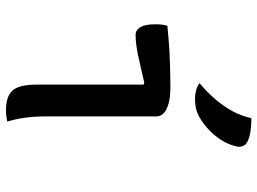

<svg xmlns="http://www.w3.org/2000/svg" viewBox="-129 -725 858 640"><g transform="rotate(90 300.0 -405.0)"><path d="M262 -100Q262 -128 262 -163.5Q262 -199 262 -237Q262 -275 262 -313.5Q262 -352 262 -388.5Q262 -425 262 -455L256 -457Q229 -451 206 -445.5Q183 -440 163.5 -436Q144 -432 127.5 -430Q111 -428 96 -428Q80 -428 70.5 -444Q61 -460 61 -493Q61 -505 62 -514.5Q63 -524 66 -534Q90 -536 111.5 -538Q133 -540 153 -541Q173 -542 192.5 -542.5Q212 -543 231 -543.5Q250 -544 269 -544Q303 -544 325 -538Q347 -532 357.5 -521.5Q368 -511 368 -497Q368 -449 368 -401Q368 -353 368 -306.5Q368 -260 368 -216Q368 -172 368 -132Q368 -107 369.5 -86.5Q371 -66 374.5 -45.5Q378 -25 385 0Q375 2 366 3Q357 4 346 4Q302 4 282 -17.5Q262 -39 262 -100ZM374 -814Q399 -814 418 -811Q437 -808 452 -801Q464 -795 467.5 -783.5Q471 -772 467 -760Q461 -736 447 -714Q433 -692 415 -674.5Q397 -657 376 -644Q360 -634 344 -630Q328 -626 309 -626Q295 -626 281.5 -629.5Q268 -633 257 -641Q289 -668 311.5 -694.5Q334 -721 350 -750Q366 -779 374 -814Z"/></g></svg>

Font: Recursive Monospace Casual Medium
Style: Regular
Weight: 500
Version: Version 1.047